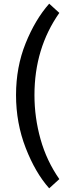

<svg xmlns="http://www.w3.org/2000/svg" viewBox="-20 -808 372 1042"><path d="M67 -292Q67 -444 119 -573Q171 -702 247 -788L302 -738Q167 -546 167 -292Q167 -170 200 -52.5Q233 65 302 164L247 214Q172 130 119.5 -5Q67 -140 67 -292Z"/></svg>

Font: Enriqueta Medium
Style: Regular
Weight: 500
Designer: Viviana Monsalve, Gustavo Ibarra
Foundry: 72Puntos
Version: Version 2.000